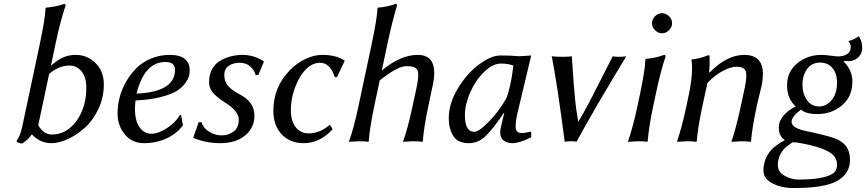

<svg xmlns="http://www.w3.org/2000/svg" viewBox="-20 -718 4403 976"><path d="M174.3 -81.1Q202.1 -34.2 244.1 -34.2Q318.4 -34.2 368.7 -103.3Q418.9 -172.4 418.9 -272.9Q418.9 -324.2 395 -354.5Q371.1 -384.8 333 -384.8Q279.8 -384.8 230 -342.8ZM263.2 -500 238.8 -383.8Q271.5 -412.6 300.3 -425.8Q329.1 -439 364.3 -439Q423.3 -439 465.6 -397.7Q507.8 -356.4 507.8 -288.6Q507.8 -223.1 480.7 -165Q453.6 -106.9 412.6 -69.8Q371.6 -32.7 325.9 -11.5Q280.3 9.8 240.7 9.8Q184.1 9.8 141.6 -35.2Q123.5 -7.8 93.3 11.2Q74.2 11.2 63.5 0Q64.9 -2 69.1 -9.3Q73.2 -16.6 74.5 -19Q75.7 -21.5 78.9 -28.3Q82 -35.2 83.7 -40.3Q85.4 -45.4 87.6 -53.5Q89.8 -61.5 92.3 -70.8L179.7 -481.9Q210 -623.5 211.4 -675.8L213.9 -679.2Q264.6 -683.1 306.6 -698.2Q315.4 -698.2 313 -688Q286.1 -608.4 263.2 -500Z M869.6 -363.8Q869.6 -403.3 819.8 -402.8Q714.8 -402.8 673.8 -242.2Q869.6 -250.5 869.6 -363.8ZM668.9 -207.5Q666 -177.7 666 -166Q666 -103 689.7 -70.6Q713.4 -38.1 749.3 -38.1Q785.2 -38.1 829.3 -67.1Q873.5 -96.2 895 -133.8L900.9 -132.8Q901.9 -128.9 903.3 -117.2Q904.8 -105.5 906.7 -96.2Q908.7 -86.9 910.6 -82Q880.9 -40 827.9 -15.1Q774.9 9.8 712.4 9.8Q651.4 9.8 614.5 -34.7Q577.6 -79.1 577.6 -142.6Q577.6 -181.2 587.9 -221.9Q598.1 -262.7 620.4 -301.8Q642.6 -340.8 673.1 -371.3Q703.6 -401.9 747.8 -420.4Q792 -439 842.8 -439Q895.5 -439 919.9 -418Q944.3 -397 944.3 -362.3Q944.3 -346.7 940.9 -332Q937.5 -317.4 921.1 -294.7Q904.8 -272 877.4 -255.1Q850.1 -238.3 796.1 -224.4Q742.2 -210.4 668.9 -207.5Z M989.7 -96.2 1003.9 -97.2Q1013.2 -66.9 1043.5 -48.3Q1073.7 -29.8 1106 -29.8Q1142.1 -29.8 1168 -49.8Q1193.8 -69.8 1193.8 -108.4Q1193.8 -152.8 1128.4 -193.8Q1066.4 -232.4 1050.8 -265.1Q1042.5 -280.8 1043 -303.2Q1043 -339.8 1058.6 -367.4Q1074.2 -395 1100.3 -409.9Q1126.5 -424.8 1155 -431.9Q1183.6 -439 1213.4 -439Q1269 -439 1319.8 -407.2L1321.3 -403.8L1293 -336.9L1279.8 -335.9Q1273.4 -360.8 1252.4 -379.9Q1231.4 -398.9 1197.8 -398.9Q1164.6 -398.9 1142.3 -383.1Q1120.1 -367.2 1120.1 -336.9Q1120.1 -302.7 1139.9 -280.5Q1159.7 -258.3 1197.8 -238.8Q1273.4 -200.2 1273.4 -129.9Q1273.4 -68.4 1226.1 -29.3Q1178.7 9.8 1099.1 9.8Q1028.8 9.8 961.9 -17.1Z M1606.9 -398.9Q1551.3 -398.9 1508.3 -332Q1487.8 -299.8 1473.1 -252.9Q1458.5 -206.1 1458.5 -159.2Q1458.5 -102.5 1483.4 -71.3Q1508.3 -40 1548.8 -40Q1604 -40 1654.8 -82H1658.2L1670.9 -61Q1606 9.8 1523.9 9.8Q1454.6 9.8 1412.1 -34.7Q1369.6 -79.1 1369.6 -155.3Q1369.6 -273.9 1451.7 -359.4Q1487.8 -397 1531.7 -418Q1575.7 -439 1617.2 -439Q1688 -439 1730 -411.1L1731.9 -408.2L1692.9 -326.2L1682.1 -325.2Q1658.7 -398.9 1606.9 -398.9Z M2077.6 -180.2 2100.1 -285.2Q2111.8 -345.7 2100.6 -363.8Q2089.4 -381.8 2045.9 -381.8Q2000.5 -381.8 1910.2 -309.1L1882.8 -180.2Q1858.9 -66.9 1854.5 0L1852.1 2.9Q1838.9 0 1804.7 0L1754.9 2.9L1754.4 0Q1777.8 -63.5 1802.7 -180.2L1866.7 -481Q1897 -624 1898.9 -675.8L1901.4 -679.2Q1948.2 -682.6 1990.7 -698.2Q2000 -698.2 1997.6 -688Q1973.6 -607.4 1950.7 -501L1920.9 -359.9Q2016.6 -439 2103 -439Q2212.9 -439 2179.7 -284.2L2157.7 -180.2Q2133.8 -66.9 2129.4 0L2127 2.9Q2113.8 0 2079.6 0Q2079.6 0 2029.8 2.9L2029.3 0Q2052.7 -63.5 2077.6 -180.2Z M2554.2 -219.2Q2565.4 -247.1 2574.2 -288.6Q2583 -330.1 2585.9 -357.4L2589.4 -384.8Q2564.5 -394.5 2527.3 -395Q2484.4 -395 2440.2 -351.6Q2396 -308.1 2369.6 -247.1Q2343.3 -186 2343.3 -132.8Q2343.3 -47.9 2390.1 -47.9Q2415 -47.9 2466.6 -101.1Q2518.1 -154.3 2554.2 -219.2ZM2609.4 -138.2Q2601.6 -104 2601.1 -74.2Q2601.1 -42 2630.4 -42Q2652.3 -42 2678.2 -48.8L2680.2 -45.9V-20Q2621.1 9.8 2585 9.8Q2559.1 9.8 2541 -3.2Q2522.9 -16.1 2522.9 -43Q2522.9 -62 2530.3 -89.8L2543 -142.1L2541 -144Q2486.8 -63 2449 -26.6Q2411.1 9.8 2363.3 9.8Q2306.2 9.8 2283.7 -27.6Q2261.2 -64.9 2261.2 -117.2Q2261.2 -191.4 2307.1 -267.8Q2353 -344.2 2414.6 -390.1Q2476.1 -436 2524.4 -436Q2577.6 -436 2604 -433.1Q2615.2 -431.2 2646.2 -433.6Q2677.2 -436 2680.2 -436Z M2850.6 2.9Q2812.5 -292 2784.7 -432.1Q2798.8 -429.2 2841.8 -429.2Q2875 -429.2 2886.7 -432.1Q2887.7 -418.5 2891.1 -367.9Q2894.5 -317.4 2896.2 -295.9Q2897.9 -274.4 2901.4 -234.9Q2904.8 -195.3 2909.2 -163.1Q2913.6 -130.9 2919.4 -98.6Q2945.8 -141.6 2975.3 -198Q3004.9 -254.4 3039.8 -324.2Q3074.7 -394 3094.7 -432.1Q3101.6 -429.2 3125 -429.2Q3154.8 -429.2 3163.6 -432.1Q2988.8 -143.1 2910.6 2.9Q2903.8 0 2885.7 0Q2860.4 0 2850.6 2.9Z M3232.4 -234.9Q3259.3 -362.3 3260.7 -416L3263.2 -418.9Q3311 -422.4 3355.5 -439Q3364.7 -439 3362.8 -429.2Q3338.9 -357.9 3315.9 -251L3300.8 -180.2Q3277.8 -71.3 3272.5 0L3270 2.9Q3256.3 0 3222.2 0Q3222.2 0 3172.9 2.9L3172.4 0Q3196.8 -67.9 3220.7 -180.2ZM3309.8 -564.5Q3294.4 -580.1 3294.4 -600.1Q3294.4 -620.1 3309.8 -635.5Q3325.2 -650.9 3345.2 -650.9Q3365.2 -650.9 3380.9 -635.5Q3396.5 -620.1 3396.5 -600.1Q3396.5 -580.1 3380.9 -564.5Q3365.2 -548.8 3345.2 -548.8Q3325.2 -548.8 3309.8 -564.5Z M3827.1 -180.2Q3802.2 -63 3797.9 0L3795.9 2.9Q3777.8 0 3748 0Q3748 0 3698.7 2.9V0Q3718.8 -55.2 3746.1 -180.2L3767.1 -277.8Q3779.3 -338.9 3769.5 -358.9Q3759.8 -378.9 3724.1 -378.9Q3697.3 -378.9 3657.2 -358.9Q3617.2 -338.9 3576.2 -296.9L3550.8 -180.2Q3525.9 -63 3522 0L3519 2.9Q3502.9 0 3472.2 0L3422.9 2.9L3421.9 0Q3445.8 -68.8 3469.7 -180.2L3481 -234.9Q3504.9 -348.6 3495.1 -413.1L3497.1 -416Q3538.1 -419.9 3579.1 -437Q3582 -437 3583 -437Q3584 -437 3585.4 -436Q3586.9 -435.1 3586.9 -433.1Q3586.9 -431.2 3586.9 -426.8Q3588.9 -394.5 3585 -352.1L3586.9 -349.1Q3674.8 -439 3763.2 -439Q3884.3 -439 3851.1 -280.8Q3847.2 -264.6 3839.1 -230.5Q3831.1 -196.3 3827.1 -180.2Z M4008.8 4.9Q3969.7 32.7 3962.9 42Q3934.1 77.1 3934.1 121.1Q3934.1 157.2 3969.5 176Q4004.9 194.8 4036.6 194.8Q4163.6 194.8 4210.9 166Q4234.9 150.9 4234.9 121.1Q4234.9 81.1 4201.7 59.1Q4151.9 25.9 4027.8 5.9Q4024.9 5.9 4018.3 5.9Q4011.7 5.9 4008.8 4.9ZM4135.7 -138.2Q4075.7 -138.2 4051.8 -161.1Q4003.9 -125 4003.9 -99.1Q4003.9 -69.3 4066.9 -54.2Q4074.7 -52.2 4108.4 -45.2Q4142.1 -38.1 4155.5 -34.4Q4168.9 -30.8 4192.9 -24.4Q4216.8 -18.1 4232.4 -11Q4248 -3.9 4258.8 3.9Q4300.8 32.7 4300.8 95.2Q4300.8 165 4234.9 202.1Q4169.9 238.3 4013.7 237.8Q3951.7 237.8 3906.2 213.9Q3860.8 189.9 3860.8 149.9Q3860.8 89.8 3899.9 44.9Q3919.9 22 3969.7 -5.9Q3939 -24.9 3939 -69.8Q3939 -103 3963.4 -131.1Q3987.8 -159.2 4024.9 -176.8Q3981 -215.8 3981 -284.2Q3981 -354 4033 -396.5Q4085 -439 4155.8 -439Q4171.9 -439 4201.9 -435.1Q4231.9 -431.2 4239.7 -431.2Q4267.6 -431.2 4286.1 -443.1Q4304.7 -455.1 4304.7 -480Q4304.7 -494.1 4293.9 -505.9L4294.9 -509.8Q4324.7 -517.6 4342.8 -533.2L4346.7 -532.2Q4362.8 -508.3 4362.8 -474.1Q4362.8 -446.3 4343.3 -426.8Q4323.7 -407.2 4292 -407.2Q4275.9 -407.2 4271 -408.2L4268.1 -405.8Q4313 -360.8 4313 -304.2Q4313 -227.1 4260.3 -182.6Q4207.5 -138.2 4135.7 -138.2ZM4234.9 -297.9Q4234.9 -343.8 4211.9 -371.8Q4189 -399.9 4148.9 -399.9Q4106 -399.9 4082.5 -366.9Q4059.1 -334 4059.1 -288.1Q4059.1 -243.2 4081.5 -210Q4104 -176.8 4145 -176.8Q4180.2 -176.8 4207.5 -209.2Q4234.9 -241.7 4234.9 -297.9Z"/></svg>

Font: Linux Biolinum
Style: Italic
Weight: 400
Italic angle: -12°
Designer: Philipp H. Poll
Foundry: Philipp H. Poll
Version: Version 1.1.3 ; ttfautohint (v0.9)